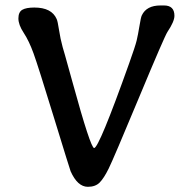

<svg xmlns="http://www.w3.org/2000/svg" viewBox="-20 -703 682 718"><path d="M332 -149.4Q350.1 -149.4 462.9 -465.8Q485.8 -529.8 491 -551.3Q496.1 -572.8 501.5 -605.7Q506.8 -638.7 510.3 -645.5Q527.8 -682.6 580.1 -682.6H593.3Q632.3 -682.6 632.3 -644Q632.3 -622.6 606.4 -584Q595.7 -568.4 500 -338.6Q404.3 -108.9 386.5 -72.8Q368.7 -36.6 352.8 -20.5Q336.9 -4.4 308.6 -4.4Q270 -4.4 244.1 -62.5Q241.7 -67.9 182.1 -262Q122.6 -456.1 105.5 -503.2Q88.4 -550.3 68.6 -580.3Q48.8 -610.4 48.8 -634Q48.8 -657.7 63.2 -666.3Q77.6 -674.8 108.4 -674.8Q173.3 -674.8 191.9 -631.8Q195.8 -623.5 200.7 -591.1Q205.6 -558.6 214.4 -526.4L222.7 -498Q226.6 -483.9 229 -475.3Q231.4 -466.8 251.5 -394.5Q318.8 -149.4 332 -149.4Z"/></svg>

Font: Averia Gruesa Libre
Style: Regular
Weight: 500
Italic angle: -1.70001°
Version: Version 1.001